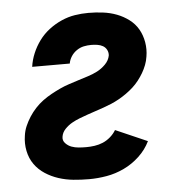

<svg xmlns="http://www.w3.org/2000/svg" viewBox="-44 -570 588 621"><g transform="rotate(-5 250.0 -260.0)"><path d="M221 8Q195 8 170 5.5Q145 3 122 -4.5Q99 -12 79 -25Q59 -38 45.5 -57Q32 -76 27 -100.5Q22 -125 26 -150Q28 -166 34.5 -181Q41 -196 50 -210Q59 -224 70.5 -236.5Q82 -249 95.5 -259Q109 -269 123.5 -277Q138 -285 153 -292Q168 -299 183.5 -304Q199 -309 214.5 -314Q230 -319 246 -324Q262 -329 276.5 -336.5Q291 -344 303.5 -356.5Q316 -369 319 -385Q320 -395 315.5 -403.5Q311 -412 303 -416.5Q295 -421 285 -422.5Q275 -424 265 -424Q253 -424 241 -421.5Q229 -419 218 -411.5Q207 -404 200 -393Q193 -382 191 -370H69Q72 -392 81 -413.5Q90 -435 104 -454Q118 -473 137 -487.5Q156 -502 177.5 -511.5Q199 -521 221 -524.5Q243 -528 265 -528Q289 -528 312.5 -525Q336 -522 357 -514Q378 -506 396 -492.5Q414 -479 425 -460Q436 -441 440 -417.5Q444 -394 440 -371Q438 -357 433 -344Q428 -331 421 -319Q414 -307 405 -295.5Q396 -284 385.5 -274.5Q375 -265 363 -256.5Q351 -248 338.5 -241Q326 -234 313 -228.5Q300 -223 287 -218.5Q274 -214 260.5 -209.5Q247 -205 234 -200.5Q221 -196 208 -191Q195 -186 182.5 -179Q170 -172 159.5 -161Q149 -150 147 -136Q145 -124 153.5 -115Q162 -106 173 -102Q184 -98 196 -97Q208 -96 221 -96Q234 -96 248 -98Q262 -100 275 -105.5Q288 -111 299.5 -121Q311 -131 318 -143L421 -98Q408 -71 385 -49.5Q362 -28 334.5 -15Q307 -2 278 3Q249 8 221 8Z"/></g></svg>

Font: Iosevka SS04 Extrabold
Style: Italic
Weight: 800
Italic angle: -9°
Monospace: yes
Designer: Belleve Invis
Foundry: Belleve Invis
Version: Version 19.0.0; ttfautohint (v1.8.4)